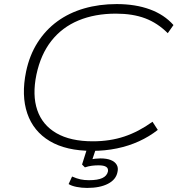

<svg xmlns="http://www.w3.org/2000/svg" viewBox="-20 -733 882 943"><path d="M433 8Q305 8 224.5 -40Q144 -88 114 -176Q84 -264 108 -381Q125 -462 164.5 -524Q204 -586 261.5 -628Q319 -670 393 -691.5Q467 -713 553 -713Q645 -713 716 -687Q787 -661 832 -610L804 -570Q754 -620 693 -643Q632 -666 549 -666Q446 -666 365.5 -632.5Q285 -599 232.5 -532.5Q180 -466 159 -367Q138 -266 163 -192.5Q188 -119 257 -79Q326 -39 436 -39Q520 -39 590.5 -62.5Q661 -86 729 -135L755 -95Q713 -62 662.5 -39Q612 -16 554 -4Q496 8 433 8ZM408 190Q381 190 356 185Q331 180 317 171L334 134Q357 144 375.5 148Q394 152 417 152Q460 152 482.5 141.5Q505 131 510 110Q513 94 501.5 86.5Q490 79 464 79Q448 79 431.5 81Q415 83 397 89L383 75L413 -20H457L432 55L412 53Q434 48 448 46.5Q462 45 473 45Q504 45 524 53Q544 61 553 76Q562 91 557 112Q550 149 510.5 169.5Q471 190 408 190Z"/></svg>

Font: Nunito Sans 10pt Expanded ExtraLight
Style: Italic
Weight: 250
Width: 7
Italic angle: -9°
Designer: Vernon Adams
Foundry: Vernon Adams
Version: Version 3.101;gftools[0.9.27]